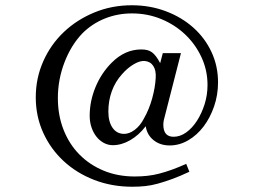

<svg xmlns="http://www.w3.org/2000/svg" viewBox="-20 -696 961 730"><path d="M700 -43Q664 -26 635 -15.5Q606 -5 581 2Q556 9 532.5 11.5Q509 14 483 14Q405 14 338 -12Q271 -38 221.5 -84Q172 -130 144 -192Q116 -254 116 -326Q116 -399 144.5 -463Q173 -527 222.5 -574Q272 -621 338.5 -648.5Q405 -676 481 -676Q550 -676 610 -653.5Q670 -631 714.5 -591.5Q759 -552 784 -498.5Q809 -445 809 -383Q809 -335 794 -291.5Q779 -248 754 -215Q729 -182 695.5 -162.5Q662 -143 625 -143Q589 -143 564 -163Q539 -183 534 -216Q508 -182 475 -163Q442 -144 409 -144Q391 -144 375 -152.5Q359 -161 347 -176Q335 -191 328 -211.5Q321 -232 321 -256Q321 -311 343 -364.5Q365 -418 405 -458Q455 -508 517 -508Q530 -508 540 -505.5Q550 -503 558 -497Q566 -491 573.5 -481Q581 -471 589 -456L599 -494H668L603 -240Q602 -235 601.5 -231Q601 -227 601 -222Q601 -176 640 -176Q665 -176 688 -192.5Q711 -209 729 -237Q747 -265 758 -300Q769 -335 769 -373Q769 -429 746 -478.5Q723 -528 684 -565Q645 -602 593 -623.5Q541 -645 482 -645Q427 -645 378.5 -625.5Q330 -606 293 -569Q250 -524 225 -458.5Q200 -393 200 -323Q200 -258 221.5 -203Q243 -148 282 -108.5Q321 -69 374.5 -47Q428 -25 492 -25Q517 -25 540 -27.5Q563 -30 586 -36Q609 -42 634 -51Q659 -60 688 -73ZM531 -464Q513 -466 489 -452Q465 -438 444 -414Q418 -385 405 -349Q392 -313 392 -272Q392 -233 408 -210Q424 -187 452 -187Q472 -187 492.5 -202.5Q513 -218 527 -245Q547 -280 558.5 -321.5Q570 -363 572 -399Q574 -428 563 -445Q552 -462 531 -464Z"/></svg>

Font: Klingon pIqaD HaSta
Style: Regular
Weight: 400
Width: 0
Designer: Mike Neff (qa'vaj)
Foundry: Mike Neff and Michael Everson
Version: Version 2.003